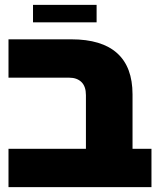

<svg xmlns="http://www.w3.org/2000/svg" viewBox="-20 -771 654 791"><path d="M334 0V-379Q334 -415 315.5 -433Q297 -451 265 -451H15V-609H274Q399 -609 462.5 -552Q526 -495 526 -382V0ZM15 0V-158H604V0ZM116 -679V-751H378V-679Z"/></svg>

Font: Noto Sans Hebrew Black
Style: Regular
Weight: 900
Designer: Monotype Design Team
Foundry: Monotype Imaging Inc.
Version: Version 2.003